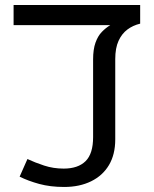

<svg xmlns="http://www.w3.org/2000/svg" viewBox="-20 -735 612 763"><path d="M235 8Q180 8 136 -4Q92 -16 58 -33L89 -103Q119 -89 155.5 -77Q192 -65 233 -65Q290 -65 320 -94.5Q350 -124 350 -190V-499Q350 -539 359.5 -565.5Q369 -592 384.5 -608Q400 -624 418 -635H34V-715H537V-641Q508 -634 486 -617.5Q464 -601 451 -572.5Q438 -544 438 -500V-181Q438 -121 413 -79Q388 -37 342 -14.5Q296 8 235 8Z"/></svg>

Font: hextamil15
Style: Book
Weight: 400
Designer: Jelle Bosma - Monotype Design Team
Foundry: Monotype Imaging Inc.
Version: Version 2.003